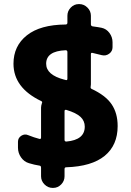

<svg xmlns="http://www.w3.org/2000/svg" viewBox="-20 -835 642 940"><path d="M301 -589Q206 -585 206 -523Q206 -468 295 -445Q296 -445 298.5 -444.5Q301 -444 302 -443Q310 -441 310 -450V-580Q310 -589 301 -589ZM305 -142Q395 -150 395 -215Q395 -243 374.5 -262.5Q354 -282 305 -297Q296 -299 296 -291V-150Q296 -142 305 -142ZM182 -340Q46 -405 46 -523Q46 -610 111.5 -662Q177 -714 301 -715Q310 -715 310 -724V-758Q310 -781 326.5 -798Q343 -815 366 -815H368Q391 -815 408 -798Q425 -781 425 -758V-716Q425 -708 433 -706Q463 -702 477 -699Q501 -694 516 -673.5Q531 -653 531 -628V-604Q531 -584 514.5 -572Q498 -560 478 -565Q448 -573 433 -576Q425 -578 425 -570V-422Q425 -415 424 -412Q422 -403 428 -400Q497 -368 526.5 -324.5Q556 -281 556 -218Q556 -124 492.5 -72Q429 -20 304 -16Q296 -16 296 -7V28Q296 51 279.5 68Q263 85 240 85H238Q215 85 198 68Q181 51 181 28V-14Q181 -23 174 -24Q148 -28 122 -36Q98 -43 83 -64.5Q68 -86 68 -112V-141Q68 -160 84.5 -170.5Q101 -181 119 -173Q146 -162 173 -155Q181 -153 181 -162V-308Q181 -317 185 -329Q189 -337 182 -340Z"/></svg>

Font: Rounded Mplus 1c ExtraBold
Style: Regular
Weight: 800
Version: Version 1.059.20150529